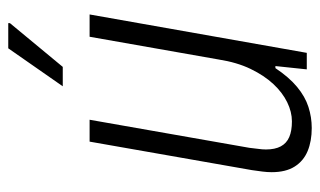

<svg xmlns="http://www.w3.org/2000/svg" viewBox="-175 -588 775 465"><g transform="rotate(-90 212.5 -355.5)"><path d="M135 12Q103 12 79 2Q55 -8 41.5 -29.5Q28 -51 28 -85Q28 -96 29.5 -107.5Q31 -119 33 -133L102 -526H155L87 -139Q86 -128 84.5 -118Q83 -108 83 -99Q83 -77 90.5 -63Q98 -49 113 -42.5Q128 -36 151 -36Q174 -36 197.5 -47.5Q221 -59 241.5 -81Q262 -103 278 -136Q294 -169 301 -214L356 -526H410L317 0H277L285 -76H280Q258 -43 234.5 -23.5Q211 -4 186 4Q161 12 135 12ZM236 -591 328 -723H389V-719L283 -591Z"/></g></svg>

Font: Archivo Condensed ExtraLight
Style: Italic
Weight: 250
Width: 3
Italic angle: -10°
Designer: Hector Gatti
Foundry: Omnibus-Type
Version: Version 2.001